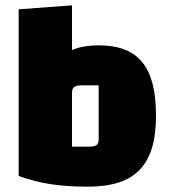

<svg xmlns="http://www.w3.org/2000/svg" viewBox="-20 -685 635 720"><path d="M350 -515Q406 -515 446.5 -499.5Q487 -484 513.5 -451.5Q540 -419 552.5 -369Q565 -319 565 -250Q565 -181 550 -131Q535 -81 504 -48.5Q473 -16 424.5 -0.5Q376 15 310 15Q265 15 232 -1Q199 -17 177.5 -49.5Q156 -82 145.5 -132Q135 -182 135 -250Q135 -318 148 -368Q161 -418 187 -450.5Q213 -483 254 -499Q295 -515 350 -515ZM350 -365H289Q267 -365 258.5 -359Q250 -353 250 -337V-135H311Q334 -135 342 -141Q350 -147 350 -163ZM50 -650 250 -665V-135V-95L310 15Q232 15 172 6Q112 -3 50 -25Z"/></svg>

Font: Changa ExtraLight ExtraBold
Style: Regular
Weight: 800
Version: Version 3.002; ttfautohint (v1.8.2)